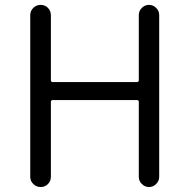

<svg xmlns="http://www.w3.org/2000/svg" viewBox="-20 -752 762 772"><path d="M101.6 -41V-690.4Q101.6 -708 113.8 -720.2Q126 -732.4 143.6 -732.4Q161.1 -732.4 172.9 -720.2Q184.6 -708 184.6 -690.4V-429.7Q184.6 -421.9 192.4 -421.9H530.3Q538.1 -421.9 538.1 -429.7V-691.4Q538.1 -708 550.3 -720.2Q562.5 -732.4 579.1 -732.4Q595.7 -732.4 607.9 -720.2Q620.1 -708 620.1 -691.4V-41Q620.1 -24.4 607.9 -12.2Q595.7 0 579.1 0Q562.5 0 550.3 -12.2Q538.1 -24.4 538.1 -41V-342.8Q538.1 -349.6 530.3 -349.6H192.4Q184.6 -349.6 184.6 -342.8V-41Q184.6 -24.4 172.9 -12.2Q161.1 0 143.6 0Q126 0 113.8 -12.2Q101.6 -24.4 101.6 -41Z"/></svg>

Font: Gen Jyuu Gothic Normal
Style: Regular
Weight: 300
Designer: [Source Han Sans]
Ryoko NISHIZUKA  (kana & ideographs); Paul D. Hunt (Latin, Greek & Cyrillic); Wenlong ZHANG  (bopomofo
Version: Version 1.002.20150607